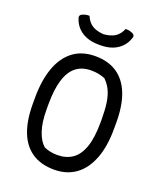

<svg xmlns="http://www.w3.org/2000/svg" viewBox="-170 -1048 990 1176"><g transform="rotate(20 325.0 -460.0)"><path d="M327 -720Q410 -720 467.5 -682Q525 -644 555 -569Q585 -494 585 -382V-342Q585 -224 553 -143Q521 -62 463 -21Q405 20 325 20Q239 20 181 -18.5Q123 -57 94 -131.5Q65 -206 65 -314V-354Q65 -466 94 -548Q123 -630 181 -675Q239 -720 327 -720ZM156 -312Q156 -228 174.5 -172.5Q193 -117 225 -89Q245 -80 266 -75.5Q287 -71 313 -71Q370 -71 410.5 -99Q451 -127 472.5 -188.5Q494 -250 494 -351V-368Q494 -431 487.5 -475.5Q481 -520 465.5 -553Q450 -586 423 -612Q400 -621 379 -625Q358 -629 332 -629Q274 -629 235 -599Q196 -569 176 -506Q156 -443 156 -344ZM443 -940Q460 -940 472.5 -936.5Q485 -933 495 -927Q501 -922 502.5 -915.5Q504 -909 500 -900Q489 -867 466 -843Q443 -819 409 -806Q375 -793 329 -793H321Q276 -793 241.5 -806Q207 -819 184 -843Q161 -867 150 -900Q146 -909 147.5 -915.5Q149 -922 155 -927Q165 -933 177.5 -936.5Q190 -940 207 -940Q222 -904 249 -885.5Q276 -867 325 -863Q374 -867 401 -885.5Q428 -904 443 -940Z"/></g></svg>

Font: Code D Ace
Style: Regular
Weight: 400
Version: Version 1.085; ttfautohint (v1.8.4.7-5d5b);Nerd Fonts 3.0.2